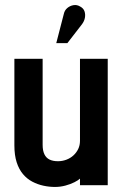

<svg xmlns="http://www.w3.org/2000/svg" viewBox="-20 -734 487 761"><path d="M305 -638Q314 -650 316.5 -663.5Q319 -677 315 -689Q311 -701 298 -708Q285 -716 271 -713.5Q257 -711 246.5 -702Q236 -693 233 -679L203 -563H247ZM297 -26V0H407V-501H297V-176Q297 -158 290 -143.5Q283 -129 271 -118Q259 -107 243 -101Q227 -95 210 -95Q190 -95 176.5 -101.5Q163 -108 156 -122.5Q149 -137 149 -160V-501H37V-158Q37 -119 46 -91Q55 -63 71 -44Q87 -25 108 -14Q129 -3 152 2Q175 7 198 7Q219 7 239.5 1.5Q260 -4 275.5 -12Q291 -20 297 -26Z"/></svg>

Font: Advent Pro
Style: Regular
Weight: 400
Designer: VivaRado, Andreas Kalpakidis
Foundry: VivaRado, Andreas Kalpakidis
Version: Version 3.000